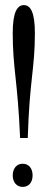

<svg xmlns="http://www.w3.org/2000/svg" viewBox="-20 -727 187 754"><path d="M69 7C93 7 108 -11 108 -38C108 -66 93 -84 69 -84C46 -84 30 -66 30 -38C30 -11 46 7 69 7ZM30 -597C30 -459 49 -415 59 -185H89C96 -415 117 -456 117 -597C117 -678 100 -707 74 -707C47 -707 30 -678 30 -597Z"/></svg>

Font: Americaine Condensed
Style: Regular
Weight: 400
Width: 3
Designer: Alan Madić
Foundry: ESAD Valence
Version: Version 0.001;Glyphs 3.1.2 (3151)